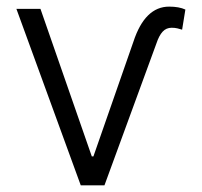

<svg xmlns="http://www.w3.org/2000/svg" viewBox="-20 -557 606 577"><path d="M101.6 -530.3 255.9 -86.9H260.7L380.9 -431.6Q415.5 -537.1 488.3 -537.1Q518.1 -537.1 537.1 -528.3L527.3 -467.8Q521.5 -469.7 513.4 -471.7Q505.4 -473.6 496.1 -473.6Q479.5 -473.6 468.8 -461.9Q458 -450.2 450.2 -426.8L293.9 0H222.7L29.3 -530.3Z"/></svg>

Font: Pretendard JP Light
Style: Regular
Weight: 300
Designer: Base glyphs from Inter by Rasmus Andersson; Hangeul glyphs from Noto Sans CJK(Source Han Sans) by Jang Soo-young and Kan
Foundry: Kil Hyung-jin
Version: Version 1.309